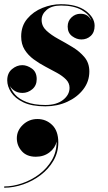

<svg xmlns="http://www.w3.org/2000/svg" viewBox="-38 -489 511 905"><path d="M41.3 162.6Q41.3 126.5 69.9 99.2Q98.6 72 138.4 72Q179 72 207.9 100Q236.8 127.9 236.8 182.6Q236.8 229 214.2 268.1Q191.7 307.1 154.3 335.7Q116.9 364.3 71.8 380Q26.6 395.8 -18.3 395.8V389.9Q22.5 389.9 65.9 375.1Q109.4 360.4 146.5 332.6Q183.6 304.9 206.4 265.9Q229.2 226.8 228.8 178.5Q222.4 208 195.6 228.9Q168.7 249.8 130.9 249.8Q88.1 249.8 64.7 223.5Q41.3 197.3 41.3 162.6ZM392.8 -391.1Q384.5 -419.7 347.5 -441.3Q310.5 -462.9 250 -462.9Q205.8 -462.9 182 -442.4Q158.2 -421.9 158.2 -395Q158.2 -365.7 180.9 -344.6Q203.6 -323.5 237.2 -305.3Q270.8 -287.1 304.2 -266.8Q337.6 -246.6 360.4 -219.2Q383.1 -191.9 383.1 -152.1Q383.1 -105 354.6 -67.9Q326.2 -30.8 279.2 -9.3Q232.2 12.2 176 12.2Q111.3 12.2 71.8 -6.8Q32.2 -25.9 14.2 -54.2Q-3.9 -82.5 -3.9 -110.1Q-3.9 -144.5 18.6 -163.2Q41 -181.9 67.1 -181.9Q89.6 -181.9 112.3 -165.8Q135 -149.7 135 -116Q135 -85.9 114.3 -68.5Q93.5 -51 68.1 -51Q44.2 -51 27.8 -63Q11.5 -75 8.5 -87.6Q13.9 -64.9 32.8 -43.5Q51.8 -22 86.9 -8.1Q122.1 5.9 176 5.9Q228.5 5.9 259.2 -18.1Q289.8 -42 289.8 -75Q289.8 -97.4 273.3 -114.3Q256.8 -131.1 230.8 -145.5Q204.8 -159.9 175.8 -175Q146.7 -190.2 120.7 -209.4Q94.7 -228.5 78.2 -254.6Q61.8 -280.8 61.8 -317.1Q61.8 -366.7 90.5 -400.6Q119.1 -434.6 162.4 -451.9Q205.6 -469.2 249 -469.2Q324.2 -469.2 366.1 -437.9Q408 -406.5 408 -367.4Q408 -336.7 389.8 -319.8Q371.6 -303 345.5 -303Q323 -303 302 -318.5Q281 -334 281 -364Q281 -390.1 299.1 -407.1Q317.1 -424.1 341.1 -424.1Q361.6 -424.1 373.8 -415.3Q386 -406.5 392.8 -391.1Z"/></svg>

Font: Bodoni* 36
Style: Bold Italic
Weight: 700
Italic angle: -13°
Version: Version 2.000; ttfautohint (v1.8.1)